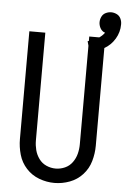

<svg xmlns="http://www.w3.org/2000/svg" viewBox="-59 -907 630 958"><g transform="rotate(5 256.5 -428.5)"><path d="M369 -656 354 -711Q414 -727 437 -761L431 -763Q418 -770 411.5 -783.5Q405 -797 405 -811Q405 -825 411.5 -838.5Q418 -852 431.5 -858.5Q445 -865 459 -865Q473 -865 486.5 -858.5Q500 -852 506.5 -838.5Q513 -825 513 -811V-809V-808Q513 -770 493 -736.5Q473 -703 439.5 -684Q406 -665 369 -656ZM250 8Q211 8 173.5 -6Q136 -20 109 -49.5Q82 -79 71 -117.5Q60 -156 60 -195V-735H140V-195Q140 -171 146 -147.5Q152 -124 166.5 -104Q181 -84 203.5 -74Q226 -64 250 -64Q274 -64 296.5 -74Q319 -84 333.5 -104Q348 -124 354 -147.5Q360 -171 360 -195V-735H440V-195Q440 -156 429 -117.5Q418 -79 391 -49.5Q364 -20 326.5 -6Q289 8 250 8Z"/></g></svg>

Font: Iosevka SS01
Style: Regular
Weight: 400
Monospace: yes
Designer: Belleve Invis
Foundry: Belleve Invis
Version: 2.3.3; ttfautohint (v1.8.3)